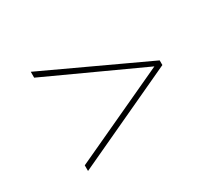

<svg xmlns="http://www.w3.org/2000/svg" viewBox="-92 -570 731 679"><g transform="rotate(-30 273.5 -230.5)"><path d="M509 -240V-221L94 -28V-51L493 -236V-226L94 -409V-433Z"/></g></svg>

Font: Ysabeau Infant Thin
Style: Italic
Weight: 250
Italic angle: -12°
Designer: Christian Thalmann (Catharsis Fonts)
Version: Version 2.001;gftools[0.9.30]; featfreeze: ss01,ss02,lnum